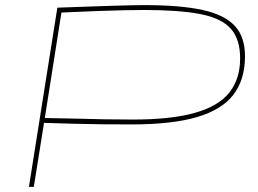

<svg xmlns="http://www.w3.org/2000/svg" viewBox="-20 -730 1008 750"><path d="M93 0 204 -700Q289 -703 345.5 -705Q402 -707 438.5 -708Q475 -709 499.5 -709.5Q524 -710 545 -710Q685 -710 771.5 -691Q858 -672 898 -628Q938 -584 937 -507Q936 -417 891 -359Q846 -301 749 -272.5Q652 -244 494 -244Q431 -244 379 -244.5Q327 -245 273.5 -246.5Q220 -248 152 -250L112 0ZM220 -681 155 -269Q225 -268 280.5 -266.5Q336 -265 388 -264Q440 -263 499 -263Q648 -263 740.5 -289Q833 -315 875.5 -368Q918 -421 918 -502Q918 -577 881.5 -618Q845 -659 762.5 -675Q680 -691 542 -691Q507 -691 464 -690Q421 -689 362 -687Q303 -685 220 -681Z"/></svg>

Font: Georama Extra Expanded Thin
Style: Italic
Weight: 100
Width: 8
Italic angle: -9°
Designer: Jean-Baptiste Levee
Foundry: Production Type
Version: Version 1.000